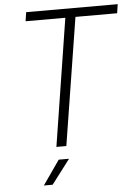

<svg xmlns="http://www.w3.org/2000/svg" viewBox="-59 -745 702 982"><g transform="rotate(-5 291.5 -254.5)"><path d="M113 -700 106 -654H310L207 0H258L362 -654H576L583 -700ZM126 191H171L266 66H213Z"/></g></svg>

Font: Arthouse Owned Light
Style: Italic
Weight: 300
Italic angle: -10°
Designer: Jeremy Tribby
Foundry: Tribby Type
Version: Version 1.000;PS 001.000;hotconv 1.0.88;makeotf.lib2.5.64775